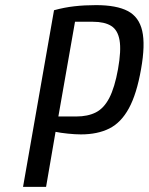

<svg xmlns="http://www.w3.org/2000/svg" viewBox="-20 -730 581 750"><path d="M70 0 191 -690Q231 -701 270.5 -705.5Q310 -710 355 -710Q435 -710 479 -687Q523 -664 535.5 -609.5Q548 -555 531 -460Q514 -363 483.5 -307Q453 -251 407 -228Q361 -205 296 -205Q274 -205 245 -208Q216 -211 197 -215L160 0ZM208 -275H278Q323 -275 354.5 -291Q386 -307 407 -347.5Q428 -388 441 -460Q454 -533 447 -573Q440 -613 414 -629Q388 -645 343 -645H273Z"/></svg>

Font: Cuprum
Style: Italic
Weight: 400
Italic angle: -10°
Designer: Jovanny Lemonad
Foundry: Jovanny Lemonad
Version: Version 3.000